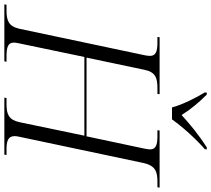

<svg xmlns="http://www.w3.org/2000/svg" viewBox="-78 -907 971 883"><g transform="rotate(90 407.5 -465.5)"><path d="M460 -771H515C550 -820 602 -878 652 -922L653 -931H644C587 -895 535 -852 495 -815C469 -857 438 -894 401 -931H392L391 -922C415 -883 448 -818 460 -771ZM-14 0H248L250 -10H223C182 -10 162 -18 162 -43C162 -49 163 -59 165 -66L228 -368H590L528 -70C517 -20 492 -10 444 -10H417L415 0H677L679 -10H653C617 -10 592 -16 592 -47C592 -52 593 -62 595 -69L715 -637C727 -694 754 -704 801 -704H827L829 -714H566L565 -704H593C632 -704 653 -697 653 -670C653 -663 651 -651 649 -642L593 -378H231L287 -644C297 -694 323 -704 371 -704H398L399 -714H137L136 -704H163C203 -704 223 -696 223 -670C223 -664 222 -653 220 -645L98 -68C87 -20 61 -10 14 -10H-12Z"/></g></svg>

Font: Noto Serif Display Light
Style: Italic
Weight: 300
Italic angle: -12°
Designer: Monotype Design Team
Foundry: Monotype Imaging Inc.
Version: Version 2.009